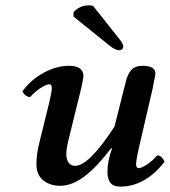

<svg xmlns="http://www.w3.org/2000/svg" viewBox="-20 -688 635 718"><path d="M398.9 -132.8 396 -133.8Q339.4 -60.5 293.9 -26.9Q248.5 6.8 205.1 6.8Q167 6.8 141.6 -13.7Q116.2 -34.2 116.2 -75.2Q116.2 -108.4 126 -149.9L165 -308.1Q173.8 -346.7 173.8 -357.9Q173.8 -373 164.1 -373Q154.3 -373 132.6 -359.4Q110.8 -345.7 92.8 -325.2Q83 -325.2 74.7 -332.3Q66.4 -339.4 64 -347.2Q97.7 -391.6 144.8 -416.7Q191.9 -441.9 237.8 -441.9Q292 -441.9 292 -402.8Q292 -395.5 283.2 -356L233.9 -155.8Q228 -129.9 228 -112.8Q228 -91.8 236.6 -79.8Q245.1 -67.9 261.2 -67.9Q313 -67.9 408.2 -214.8L450.2 -381.8Q457 -410.6 470.9 -426.3Q484.9 -441.9 513.2 -441.9Q561 -441.9 561 -413.1Q561 -408.7 559.1 -398.9Q557.1 -389.2 554.4 -376.2Q551.8 -363.3 550.8 -356.9L497.1 -125Q488.8 -84.5 488.8 -76.2Q488.8 -59.1 499 -59.1Q508.3 -59.1 529.1 -72.5Q549.8 -85.9 567.9 -106.9Q577.6 -106.9 585 -99.1Q592.3 -91.3 595.2 -83Q522.9 9.8 430.2 9.8Q403.3 9.8 392.6 -4.9Q381.8 -19.5 381.8 -45.9Q381.8 -84.5 398.9 -132.8ZM328.1 -666 430.2 -537.1Q440.9 -523.4 440.9 -513.2Q440.9 -507.8 436.8 -503.9Q432.6 -500 426.8 -500Q411.1 -500 390.1 -517.1L254.9 -626V-641.1Q260.3 -650.4 276.1 -659.2Q292 -668 312 -668Q322.3 -668 328.1 -666Z"/></svg>

Font: Common Serif SemiBold
Style: Italic
Weight: 600
Italic angle: -12°
Designer: Philipp H. Poll, Khaled Hosny
Foundry: Stefan Peev, Context Ltd.
Version: Version 1.026